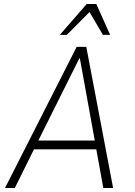

<svg xmlns="http://www.w3.org/2000/svg" viewBox="-20 -939 672 959"><path d="M5 0 363 -705H411L545 0H496L459 -204L485 -193H131L155 -204L54 0ZM376 -647 167 -228 154 -237H478L455 -228L379 -647ZM279 -765 413 -919H461L530 -765H494L427 -879L314 -765Z"/></svg>

Font: Nunito Sans 7pt Condensed ExtraLight
Style: Italic
Weight: 250
Width: 3
Italic angle: -9°
Designer: Vernon Adams
Foundry: Vernon Adams
Version: Version 3.101;gftools[0.9.27]